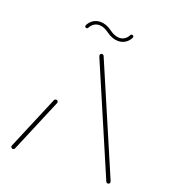

<svg xmlns="http://www.w3.org/2000/svg" viewBox="-121 -739 743 831"><g transform="rotate(20 250.5 -323.5)"><path d="M31.5 0Q27.8 0 25 -2.8Q22.2 -5.6 22.2 -9.3Q22.2 -11.5 23 -12.6L127 -259.6Q128.1 -261.9 130.6 -263.3Q133 -264.8 135.6 -264.8Q139.6 -264.8 142.2 -262.2Q144.8 -259.6 144.8 -255.6Q144.8 -253.3 144.1 -252.2L40 -5.2Q38.9 -3 36.5 -1.5Q34.1 0 31.5 0ZM478.5 -9.3Q478.5 -5.6 475.9 -2.8Q473.3 0 469.3 0Q466.7 0 464.3 -1.5Q461.9 -3 460.7 -5.2L248.1 -501.1Q245.6 -507.8 245.6 -509.3Q245.6 -513.3 248.3 -515.9Q251.1 -518.5 254.8 -518.5Q257.4 -518.5 259.8 -517Q262.2 -515.6 263.3 -513.3L475.9 -17.4Q478.5 -11.1 478.5 -9.3ZM348.1 -641.1Q351.5 -641.1 353.7 -638.9Q355.9 -636.7 355.9 -633.3Q355.9 -632.2 355.2 -630Q347 -613.3 332.4 -604.1Q317.8 -594.8 299.3 -594.8Q272.6 -594.8 245.9 -614.4Q222.6 -631.9 201.1 -631.9Q187.4 -631.9 176.7 -624.6Q165.9 -617.4 159.6 -604.8Q157 -600.4 152.6 -600.4Q149.3 -600.4 147 -602.6Q144.8 -604.8 144.8 -608.1Q144.8 -609.3 145.6 -611.5Q153.7 -628.1 168.3 -637.4Q183 -646.7 201.5 -646.7Q228.1 -646.7 254.8 -627Q278.1 -609.6 299.6 -609.6Q313.3 -609.6 324.1 -616.9Q334.8 -624.1 341.1 -636.7Q343.7 -641.1 348.1 -641.1Z"/></g></svg>

Font: 26F Galaxy Hebrew Hairline
Style: Regular
Weight: 50
Designer: C₂₉H₂₅N₃O₅
Version: Version 1.000